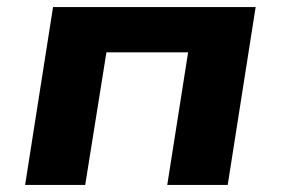

<svg xmlns="http://www.w3.org/2000/svg" viewBox="-20 -523 794 543"><path d="M51 0 130 -503H703L624 0H453L512 -375H281L221 0Z"/></svg>

Font: Nunito Sans 7pt SemiExpanded ExtraBold
Style: Italic
Weight: 800
Width: 6
Italic angle: -9°
Designer: Vernon Adams
Foundry: Vernon Adams
Version: Version 3.101;gftools[0.9.27]